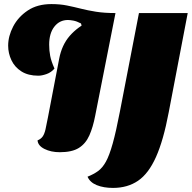

<svg xmlns="http://www.w3.org/2000/svg" viewBox="-20 -724 940 941"><path d="M273 22Q230 22 198 6Q166 -10 164 -36Q181 -43 189.5 -55.5Q198 -68 203 -90Q208 -112 215 -149L270 -436Q283 -504 322 -548.5Q361 -593 418.5 -619.5Q476 -646 546 -660L447 -159Q436 -101 418 -60.5Q400 -20 366.5 1Q333 22 273 22ZM168 -353Q118 -353 85 -374Q52 -395 36 -429Q20 -463 20 -500Q20 -547 44.5 -594Q69 -641 116 -672.5Q163 -704 232 -704Q274 -704 308.5 -697Q343 -690 376.5 -681.5Q410 -673 450.5 -666.5Q491 -660 546 -660L380 -598L377 -609Q356 -620 339.5 -623Q323 -626 313 -626Q272 -626 246.5 -593.5Q221 -561 221 -505Q221 -476 226 -450Q231 -424 247 -388Q231 -369 208 -361Q185 -353 168 -353ZM534 197Q488 197 454.5 183.5Q421 170 409 142Q439 130 460.5 114.5Q482 99 499 68.5Q516 38 532.5 -21Q549 -80 568 -179L661 -660H900L807 -174Q781 -36 744.5 45.5Q708 127 656.5 162Q605 197 534 197Z"/></svg>

Font: Sansita Swashed Light Black
Style: Regular
Weight: 900
Version: Version 1.003